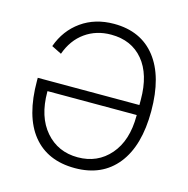

<svg xmlns="http://www.w3.org/2000/svg" viewBox="-106 -812 909 927"><g transform="rotate(15 348.5 -349.0)"><path d="M63 -349V-363H571V-389Q571 -516 512.5 -586Q454 -656 352 -656Q278 -656 222.5 -616.5Q167 -577 141 -504L91 -529Q121 -613 189.5 -661.5Q258 -710 352 -710Q487 -710 560.5 -616Q634 -522 634 -349Q634 -176 559 -82Q484 12 348 12Q211 12 137 -79.5Q63 -171 63 -349ZM571 -309V-313H125V-309Q125 -185 187 -113.5Q249 -42 348 -42Q447 -42 509 -113.5Q571 -185 571 -309Z"/></g></svg>

Font: IBM Plex Sans Light
Style: Regular
Weight: 300
Designer: Mike Abbink, Paul van der Laan, Pieter van Rosmalen
Foundry: Bold Monday
Version: Version 3.0